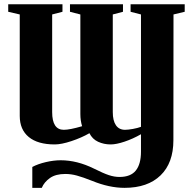

<svg xmlns="http://www.w3.org/2000/svg" viewBox="-20 -675 910 911"><path d="M570.8 216.3Q498 216.3 417 183.1Q372.6 165.5 344.7 158Q316.9 150.4 290 150.4Q244.6 150.4 217.3 169.4Q189.9 188.5 178.2 216.3H133.3V117.2Q159.7 103 197.3 94.2Q234.9 85.4 268.1 85.4Q345.7 85.4 425.8 125Q470.7 147.5 496.6 156Q522.5 164.6 546.9 164.6Q600.1 164.6 624.5 134Q648.9 103.5 648.9 44.4V-38.1Q610.4 -16.1 571 -2.9Q531.7 10.3 504.9 10.3Q472.7 10.3 445.3 -2.4Q418 -15.1 404.3 -43Q367.2 -21.5 319.3 -5.6Q271.5 10.3 239.7 10.3Q159.2 10.3 116.5 -24.9Q73.7 -60.1 73.7 -125V-606.4L19 -619.1V-654.8H276.4V-619.1L227.5 -606.4V-143.1Q227.5 -59.1 282.7 -59.1Q311.5 -59.1 369.6 -76.2Q361.3 -102.5 361.3 -134.3V-606.4L312 -619.1V-654.8H563.5V-619.1L515.1 -606.4V-143.1Q515.1 -102.5 530 -80.8Q544.9 -59.1 573.2 -59.1Q587.4 -59.1 610.4 -63.2Q633.3 -67.4 648.9 -73.2V-606.4L599.6 -619.1V-654.8H856.4V-619.1L803.2 -606.4L802.7 -9.3Q802.7 98.1 741.7 157.2Q680.7 216.3 570.8 216.3Z"/></svg>

Font: Tinos
Style: Bold
Weight: 700
Designer: Steve Matteson
Foundry: Monotype Imaging Inc.
Version: Version 1.23